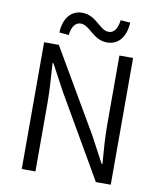

<svg xmlns="http://www.w3.org/2000/svg" viewBox="-99 -1013 916 1092"><g transform="rotate(10 359.0 -467.5)"><path d="M102 0H181V-401C181 -476 174 -551 170 -624H175L255 -475L530 0H616V-732H537V-335C537 -261 543 -181 549 -108H544L464 -258L187 -732H102ZM455 -793C520 -793 561 -845 565 -927L509 -931C503 -881 483 -854 453 -854C399 -854 371 -935 287 -935C222 -935 181 -883 178 -802L233 -797C238 -846 259 -873 289 -873C344 -873 371 -793 455 -793Z"/></g></svg>

Font: ChiuKong Gothic CL Normal
Style: Regular
Weight: 350
Designer: Ryoko NISHIZUKA 西塚涼子 (kana, bopomofo & ideographs); Paul D. Hunt (Latin, Greek & Cyrillic); Sandoll Communications 산돌커뮤니
Foundry: Adobe
Version: Version 1.300